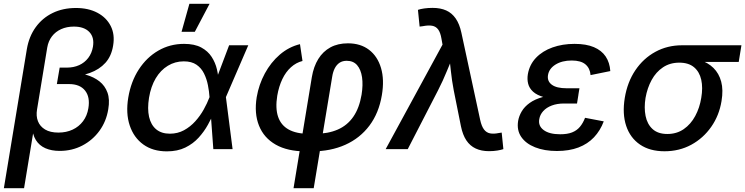

<svg xmlns="http://www.w3.org/2000/svg" viewBox="-28 -779 3893 1003"><path d="M-7.8 204.1 112.3 -522.5Q123.5 -588.4 158.4 -636.7Q193.4 -685.1 247.1 -711.2Q300.8 -737.3 368.7 -737.3Q433.6 -737.3 480.7 -712.4Q527.8 -687.5 550.3 -643.3Q572.8 -599.1 563 -541Q554.2 -485.8 522.7 -450.9Q491.2 -416 441.2 -397.9Q391.1 -379.9 327.6 -375L333 -403.8Q380.9 -400.4 421.9 -388.4Q462.9 -376.5 491.7 -353.8Q520.5 -331.1 533.4 -295.4Q546.4 -259.8 537.6 -208.5Q527.3 -145 491.7 -95.9Q456.1 -46.9 402.3 -18.8Q348.6 9.3 283.7 9.3Q241.2 9.3 209.2 -4.6Q177.2 -18.6 159.2 -47.6Q141.1 -76.7 139.2 -123L151.9 -124.5L97.7 204.1ZM276.9 -86.4Q318.4 -86.4 351.3 -101.8Q384.3 -117.2 405.8 -145.8Q427.2 -174.3 433.6 -213.4Q443.4 -272 416.3 -305.9Q389.2 -339.8 333 -339.8H269L283.7 -425.8H320.8Q356.9 -425.8 385.5 -438.7Q414.1 -451.7 432.9 -476.3Q451.7 -501 457.5 -534.7Q465.8 -583.5 438.7 -611.8Q411.6 -640.1 357.9 -640.1Q320.8 -640.1 291.3 -626.7Q261.7 -613.3 243.2 -588.9Q224.6 -564.5 218.8 -530.8L165.5 -207Q159.7 -172.9 170.2 -145.8Q180.7 -118.7 207.5 -102.5Q234.4 -86.4 276.9 -86.4Z M843.8 11.7Q770.5 11.7 720.7 -24.2Q670.9 -60.1 649.7 -123.5Q628.4 -187 642.1 -269.5Q656.2 -353.5 697.3 -416.5Q738.3 -479.5 799.1 -514.6Q859.9 -549.8 933.6 -549.8Q988.3 -549.8 1023.2 -531Q1058.1 -512.2 1077.6 -481.9Q1097.2 -451.7 1105.2 -417Q1113.3 -382.3 1114.3 -350.6H1150.4L1151.9 -273.4L1187 0H1086.4L1066.4 -272.9Q1064.5 -302.2 1058.1 -334.5Q1051.8 -366.7 1037.8 -395Q1023.9 -423.3 998.5 -440.9Q973.1 -458.5 932.1 -458.5Q886.7 -458.5 848.9 -435.5Q811 -412.6 785.6 -370.1Q760.3 -327.6 750.5 -268.6Q741.2 -210.9 750.7 -168.7Q760.3 -126.5 787.8 -103.5Q815.4 -80.6 859.4 -80.6Q899.9 -80.6 933.1 -98.6Q966.3 -116.7 992.2 -145.5Q1018.1 -174.3 1036.4 -207.3Q1054.7 -240.2 1065.9 -270L1168.9 -542.5H1269L1151.4 -270L1125 -195.3H1091.8Q1078.1 -163.6 1058.3 -127.7Q1038.6 -91.8 1009.8 -60.1Q981 -28.3 940.2 -8.3Q899.4 11.7 843.8 11.7ZM920.4 -612.8 961.4 -759.3H1066.9L989.7 -612.8Z M1505.4 204.1 1601.1 -376.5Q1610.4 -431.6 1634.8 -470.9Q1659.2 -510.3 1698 -531.5Q1736.8 -552.7 1789.6 -552.7Q1855.5 -552.7 1899.9 -518.8Q1944.3 -484.9 1962.4 -423.8Q1980.5 -362.8 1966.8 -281.7Q1951.2 -188.5 1901.9 -122.8Q1852.5 -57.1 1775.9 -22.7Q1699.2 11.7 1601.6 11.7H1568.4Q1474.1 11.7 1412.4 -23.4Q1350.6 -58.6 1325 -122.6Q1299.3 -186.5 1313 -271.5Q1324.2 -337.4 1355.5 -395.3Q1386.7 -453.1 1433.8 -493.7Q1481 -534.2 1539.1 -548.3L1552.2 -460.4Q1519 -452.1 1491.9 -427.7Q1464.8 -403.3 1446.8 -365.5Q1428.7 -327.6 1420.4 -279.3Q1409.7 -213.4 1424.8 -168.9Q1439.9 -124.5 1480.2 -102.3Q1520.5 -80.1 1584 -80.1H1617.2Q1686 -80.1 1736.3 -102.1Q1786.6 -124 1817.9 -169.4Q1849.1 -214.8 1860.8 -284.2Q1869.1 -335.4 1863.3 -375.5Q1857.4 -415.5 1837.6 -438.5Q1817.9 -461.4 1783.2 -461.4Q1761.2 -461.4 1745.8 -451.2Q1730.5 -440.9 1720.9 -422.4Q1711.4 -403.8 1707.5 -378.9L1610.8 204.1Z M1986.8 0 2283.7 -545.9 2278.3 -576.2Q2272.9 -608.9 2261 -625Q2249 -641.1 2229.2 -644.5Q2209.5 -647.9 2180.2 -642.1L2164.1 -640.1L2155.3 -727.5Q2167.5 -731.9 2188.2 -734.9Q2209 -737.8 2232.4 -737.8Q2272.9 -737.8 2303 -724.4Q2333 -710.9 2352.8 -682.1Q2372.6 -653.3 2382.3 -607.9L2480.5 -152.3Q2487.8 -119.1 2500.5 -102.5Q2513.2 -85.9 2532.2 -82.3Q2551.3 -78.6 2577.1 -84L2592.8 -86.4L2601.6 0Q2590.8 3.9 2570.6 7.3Q2550.3 10.7 2526.4 10.7Q2486.8 10.7 2457 -3.2Q2427.2 -17.1 2408.2 -45.7Q2389.2 -74.2 2379.9 -119.6L2342.3 -307.1Q2332.5 -358.4 2327.4 -407.7Q2322.3 -457 2316.4 -506.8H2348.6Q2326.7 -457.5 2306.4 -407.5Q2286.1 -357.4 2260.3 -307.1L2102.1 0Z M2881.3 9.8Q2815.9 9.8 2767.3 -9.5Q2718.8 -28.8 2694.8 -64Q2670.9 -99.1 2678.7 -147.5Q2683.1 -172.9 2697.5 -197.3Q2711.9 -221.7 2739 -241.2Q2766.1 -260.7 2808.3 -272.5Q2850.6 -284.2 2910.2 -284.2H2993.7L2986.3 -238.3H2918.5Q2882.3 -238.3 2854.5 -227.8Q2826.7 -217.3 2809.8 -198.7Q2793 -180.2 2789.1 -156.7Q2782.7 -121.1 2812.3 -99.4Q2841.8 -77.6 2898.4 -77.6Q2936 -77.6 2960.7 -87.4Q2985.4 -97.2 3001.5 -116.5Q3017.6 -135.7 3028.3 -163.6L3126 -145Q3107.9 -96.7 3075 -61.8Q3042 -26.9 2993.7 -8.5Q2945.3 9.8 2881.3 9.8ZM2907.2 -261.2Q2850.1 -261.2 2813.5 -271.5Q2776.9 -281.7 2756.8 -300Q2736.8 -318.4 2731 -341.8Q2725.1 -365.2 2729.5 -391.6Q2738.3 -441.9 2772.2 -477.3Q2806.2 -512.7 2858.2 -531.2Q2910.2 -549.8 2973.1 -549.8Q3034.2 -549.8 3074.5 -532.7Q3114.7 -515.6 3136 -483.9Q3157.2 -452.1 3160.2 -407.7L3057.1 -386.7Q3054.2 -422.4 3030.5 -442.6Q3006.8 -462.9 2958.5 -462.9Q2907.7 -462.9 2873.5 -441.4Q2839.4 -419.9 2834.5 -385.3Q2830.1 -354.5 2855 -336.2Q2879.9 -317.9 2932.1 -317.9H2999L2989.7 -261.2Z M3443.4 11.2Q3366.7 11.2 3315.4 -23.7Q3264.2 -58.6 3243.2 -121.3Q3222.2 -184.1 3235.8 -267.6Q3249.5 -350.6 3291.3 -412.4Q3333 -474.1 3395.8 -508.3Q3458.5 -542.5 3535.2 -542.5H3845.2L3831.1 -455.6H3597.2L3520.5 -451.7Q3471.7 -451.7 3435.3 -427.2Q3398.9 -402.8 3376.2 -361.3Q3353.5 -319.8 3344.2 -267.6Q3335.9 -216.3 3344.5 -173.3Q3353 -130.4 3381.1 -104.7Q3409.2 -79.1 3458 -79.1Q3507.3 -79.1 3543.9 -104.5Q3580.6 -129.9 3603.8 -172.9Q3627 -215.8 3635.3 -267.6Q3644.5 -320.8 3635.3 -362.3Q3626 -403.8 3597.7 -427.7Q3569.3 -451.7 3520.5 -451.7L3525.4 -480.5Q3581.1 -480.5 3625.5 -466.6Q3669.9 -452.6 3699 -424.1Q3728 -395.5 3739.5 -352.5Q3751 -309.6 3741.2 -251Q3729 -175.8 3687.5 -116.5Q3646 -57.1 3583.3 -22.9Q3520.5 11.2 3443.4 11.2Z"/></svg>

Font: Inter 16pt Medium
Style: Italic
Weight: 500
Italic angle: -9.3988°
Version: Version 4.001;git-66647c0bb